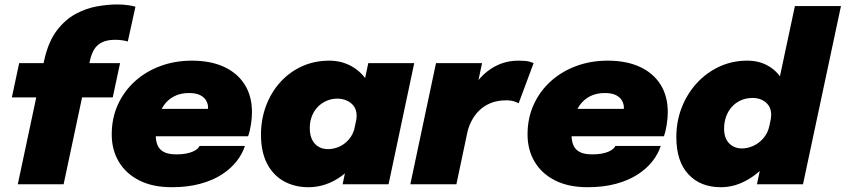

<svg xmlns="http://www.w3.org/2000/svg" viewBox="-20 -808 3708 842"><path d="M58 0 139 -381H32L64 -531H171L174.5 -546.5Q192.5 -626 229.2 -674.2Q266 -722.5 312.2 -747.2Q358.5 -772 406.2 -780.2Q454 -788.5 494 -788.5Q522 -788.5 544.8 -784.8Q567.5 -781 574 -778.5L540.5 -626Q535 -628 519.5 -630.8Q504 -633.5 485.5 -633.5Q451.5 -633.5 429.2 -623.2Q407 -613 394.2 -593.2Q381.5 -573.5 375 -544.5L372 -531H506.5L474.5 -381H340L259 0Z M569.5 -210.5 594 -330.5H907L887.5 -304.5Q890 -314.5 891.2 -322.5Q892.5 -330.5 892.5 -336Q892.5 -351.5 884.5 -366.2Q876.5 -381 858.2 -390.5Q840 -400 808.5 -400Q772 -400 744.5 -386Q717 -372 699 -346.8Q681 -321.5 672 -288.2Q663 -255 663 -216Q663 -189.5 671.2 -170.5Q679.5 -151.5 699.2 -141.2Q719 -131 754 -131Q778 -131 796 -134.5Q814 -138 826.2 -143.5Q838.5 -149 845.8 -155.5Q853 -162 855 -168H1054Q1043 -133 1017.5 -100.5Q992 -68 952 -42.2Q912 -16.5 857.2 -1.8Q802.5 13 733 13Q649.5 13 590.8 -16.8Q532 -46.5 501 -98.8Q470 -151 470 -218.5Q470 -290 497 -349.2Q524 -408.5 572 -451.8Q620 -495 683.8 -518.5Q747.5 -542 821 -542Q903.5 -542 962.5 -514.8Q1021.5 -487.5 1053.2 -437Q1085 -386.5 1085 -316Q1085 -292 1080.5 -262.2Q1076 -232.5 1068 -210.5Z M1333 13Q1272 13 1224.8 -13.2Q1177.5 -39.5 1151 -91Q1124.5 -142.5 1124.5 -217Q1124.5 -284.5 1146.5 -343.5Q1168.5 -402.5 1208.8 -447.2Q1249 -492 1304 -517Q1359 -542 1424.5 -542Q1478 -542 1522.5 -517Q1567 -492 1593.8 -447Q1620.5 -402 1620.5 -342.5Q1620.5 -328.5 1618.2 -309.5Q1616 -290.5 1612 -276L1540.5 -272Q1542 -279 1543 -286.2Q1544 -293.5 1544 -300Q1544 -325.5 1531.8 -342.2Q1519.5 -359 1500.2 -367.2Q1481 -375.5 1460 -375.5Q1435 -375.5 1413 -366.2Q1391 -357 1374.2 -340Q1357.5 -323 1348 -299.2Q1338.5 -275.5 1338.5 -246.5Q1338.5 -216.5 1348.5 -196Q1358.5 -175.5 1376.5 -164.8Q1394.5 -154 1417.5 -154Q1444 -154 1468.8 -165.2Q1493.5 -176.5 1511.8 -198.8Q1530 -221 1537 -254L1605.5 -244.5Q1589 -166 1547.8 -108Q1506.5 -50 1450.5 -18.5Q1394.5 13 1333 13ZM1684 0H1482.5L1595 -531H1796.5Z M1779.5 0 1892 -531H2094L2052.5 -334.5L2023.5 -361.5Q2040 -404 2063.5 -437.5Q2087 -471 2116.2 -494.2Q2145.5 -517.5 2180 -529.8Q2214.5 -542 2253.5 -542Q2286 -542 2301.2 -537.8Q2316.5 -533.5 2320 -531L2254.5 -355Q2251 -357.5 2236.5 -362.8Q2222 -368 2200 -368Q2161 -368 2131.5 -355.8Q2102 -343.5 2081.2 -323Q2060.5 -302.5 2047.5 -277Q2034.5 -251.5 2029 -225L1981.5 0Z M2393 -210.5 2417.5 -330.5H2730.5L2711 -304.5Q2713.5 -314.5 2714.8 -322.5Q2716 -330.5 2716 -336Q2716 -351.5 2708 -366.2Q2700 -381 2681.8 -390.5Q2663.5 -400 2632 -400Q2595.5 -400 2568 -386Q2540.5 -372 2522.5 -346.8Q2504.5 -321.5 2495.5 -288.2Q2486.5 -255 2486.5 -216Q2486.5 -189.5 2494.8 -170.5Q2503 -151.5 2522.8 -141.2Q2542.5 -131 2577.5 -131Q2601.5 -131 2619.5 -134.5Q2637.5 -138 2649.8 -143.5Q2662 -149 2669.2 -155.5Q2676.5 -162 2678.5 -168H2877.5Q2866.5 -133 2841 -100.5Q2815.5 -68 2775.5 -42.2Q2735.5 -16.5 2680.8 -1.8Q2626 13 2556.5 13Q2473 13 2414.2 -16.8Q2355.5 -46.5 2324.5 -98.8Q2293.5 -151 2293.5 -218.5Q2293.5 -290 2320.5 -349.2Q2347.5 -408.5 2395.5 -451.8Q2443.5 -495 2507.2 -518.5Q2571 -542 2644.5 -542Q2727 -542 2786 -514.8Q2845 -487.5 2876.8 -437Q2908.5 -386.5 2908.5 -316Q2908.5 -292 2904 -262.2Q2899.5 -232.5 2891.5 -210.5Z M3141 13Q3051.5 13 2998.8 -43.8Q2946 -100.5 2946 -207Q2946 -275.5 2969.5 -336Q2993 -396.5 3035.2 -442.8Q3077.5 -489 3134 -515.5Q3190.5 -542 3257 -542Q3311.5 -542 3352.2 -517.2Q3393 -492.5 3415.8 -448.8Q3438.5 -405 3438.5 -348.5Q3438.5 -332.5 3435.8 -311.2Q3433 -290 3429 -274H3358Q3359.5 -280 3360.8 -289.2Q3362 -298.5 3362 -304Q3362 -329.5 3350.2 -346Q3338.5 -362.5 3320 -370.5Q3301.5 -378.5 3281 -378.5Q3253 -378.5 3230 -368.5Q3207 -358.5 3190.2 -340.2Q3173.5 -322 3164.5 -297.2Q3155.5 -272.5 3155.5 -243.5Q3155.5 -201.5 3177.8 -179.2Q3200 -157 3234 -157Q3258 -157 3283.2 -168.2Q3308.5 -179.5 3328 -202Q3347.5 -224.5 3354.5 -257.5L3424.5 -252.5Q3409 -179 3366 -118.8Q3323 -58.5 3264 -22.8Q3205 13 3141 13ZM3299.5 0 3466 -781.5H3668L3501.5 0Z"/></svg>

Font: Epilogue Black
Style: Italic
Weight: 900
Italic angle: -12°
Designer: Tyler Finck
Foundry: Etcetera Type Co
Version: Version 2.111